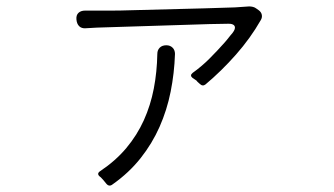

<svg xmlns="http://www.w3.org/2000/svg" viewBox="-20 -544 1040 598"><path d="M602 -283Q600 -285 597 -287.5Q594 -290 592 -293L580 -301Q570 -309 580 -317Q608 -337 632.5 -361.5Q657 -386 680 -412Q682 -415 686 -419L698 -434Q700 -436 701 -437.5Q702 -439 704 -441Q715 -455 710.5 -463Q706 -471 689 -470L633 -469L282 -458L247 -456Q234 -455 226.5 -462.5Q219 -470 218 -484Q217 -497 224.5 -504Q232 -511 245 -511H283Q305 -511 330 -511Q355 -511 384 -512L616 -518Q672 -520 712 -521Q740 -523 756 -524Q762 -524 768 -522.5Q774 -521 779 -517L786 -512Q794 -506 795.5 -497.5Q797 -489 792 -481Q760 -425 715 -374Q670 -323 620 -281Q611 -274 602 -283ZM311 28 302 17Q299 14 296.5 11Q294 8 291 6Q280 -3 292 -11Q340 -43 373.5 -83Q407 -123 428 -169.5Q449 -216 459 -268Q469 -320 470 -376Q470 -388 477.5 -395.5Q485 -403 498 -403Q510 -403 517.5 -395.5Q525 -388 525 -376Q523 -316 511.5 -258.5Q500 -201 477 -149Q454 -97 418 -51.5Q382 -6 331 30Q320 39 311 28Z"/></svg>

Font: Higure Gothic
Style: Regular
Weight: 400
Designer: Yoshimichi Ohira
Foundry: Positype
Version: Version 1.000